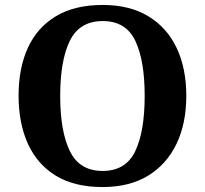

<svg xmlns="http://www.w3.org/2000/svg" viewBox="-20 -745 827 775"><path d="M394 10Q280 10 205 -36Q130 -82 92.5 -165Q55 -248 55 -359Q55 -470 92.5 -552Q130 -634 205.5 -679.5Q281 -725 395 -725Q503 -725 578.5 -679.5Q654 -634 693 -551.5Q732 -469 732 -358Q732 -247 692.5 -164.5Q653 -82 578 -36Q503 10 394 10ZM394 -55Q488 -55 526 -135Q564 -215 564 -358Q564 -501 526 -580.5Q488 -660 395 -660Q301 -660 262 -580.5Q223 -501 223 -358Q223 -215 262 -135Q301 -55 394 -55Z"/></svg>

Font: Noto Serif Vithkuqi
Style: Bold
Weight: 700
Version: Version 1.005